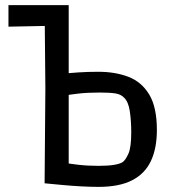

<svg xmlns="http://www.w3.org/2000/svg" viewBox="-20 -716 684 749"><path d="M154 -1Q154 -1 174.5 1Q195 3 227.5 6Q260 9 296 11Q332 13 365 13Q445 13 495 -12.5Q545 -38 568.5 -87.5Q592 -137 592 -209Q592 -298 562 -347.5Q532 -397 480.5 -416.5Q429 -436 364 -436Q321 -436 285 -433.5Q249 -431 234 -429L248 -411V-696H154L157 -371ZM370 -355Q409 -355 430.5 -351.5Q452 -348 464 -335Q481 -319 486.5 -281.5Q492 -244 492 -200Q492 -141 481 -116.5Q470 -92 459 -84Q449 -77 425.5 -73Q402 -69 364 -69Q321 -69 283 -73.5Q245 -78 233 -81L248 -27V-367L231 -343Q252 -347 286.5 -351Q321 -355 370 -355ZM13 -612 167 -615 243 -696H13Z"/></svg>

Font: Ruda Medium
Style: Regular
Weight: 500
Version: Version 2.001